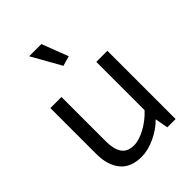

<svg xmlns="http://www.w3.org/2000/svg" viewBox="-219 -849 967 967"><g transform="rotate(-45 264.5 -365.5)"><path d="M225 -54Q178 -54 158 -84Q138 -114 138 -168V-485H59V-157Q59 -79 96.5 -32.5Q134 14 211 14Q257 14 308 -10Q359 -34 394 -70L407 0H466V-486H387V-142Q352 -104 306.5 -79Q261 -54 225 -54ZM255 -745H168L256 -589L309 -604Z"/></g></svg>

Font: Catamaran
Style: Regular
Weight: 400
Designer: Pria Ravichandran
Version: Version 1.000;PS 001.000;hotconv 1.0.70;makeotf.lib2.5.58329